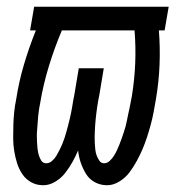

<svg xmlns="http://www.w3.org/2000/svg" viewBox="-20 -540 540 568"><path d="M108 8Q88 8 72 -1Q56 -10 46 -25Q36 -40 30.5 -57.5Q25 -75 22 -93.5Q19 -112 19 -131.5Q19 -151 19.5 -170Q20 -189 22 -208.5Q24 -228 28 -247Q36 -299 51 -349.5Q66 -400 86 -450H69L81 -520H479L467 -450H450Q454 -400 452 -348.5Q450 -297 441 -245Q438 -227 434.5 -208.5Q431 -190 426 -171.5Q421 -153 415 -134.5Q409 -116 401.5 -98.5Q394 -81 384.5 -63.5Q375 -46 363 -30Q351 -14 333 -3Q315 8 297 8Q277 8 260.5 -1Q244 -10 234.5 -25.5Q225 -41 219 -58.5Q213 -76 211 -95Q204 -78 194.5 -61Q185 -44 173 -28.5Q161 -13 143.5 -2.5Q126 8 108 8ZM117 -57Q126 -57 134 -64Q142 -71 147 -79.5Q152 -88 156.5 -97Q161 -106 164.5 -114.5Q168 -123 171 -132Q174 -141 176.5 -150.5Q179 -160 181.5 -169Q184 -178 186 -187Q188 -196 190 -205Q192 -214 193.5 -223.5Q195 -233 196.5 -242Q198 -251 200 -260L213 -338H287L274 -260Q272 -251 270.5 -242Q269 -233 267.5 -223.5Q266 -214 265 -205Q264 -196 263 -187Q262 -178 261.5 -169Q261 -160 260.5 -151Q260 -142 260 -133Q260 -124 260.5 -115Q261 -106 262 -97Q263 -88 266 -80Q269 -72 274 -64.5Q279 -57 288 -57Q297 -57 304.5 -64Q312 -71 317 -79Q322 -87 326 -95.5Q330 -104 333.5 -113Q337 -122 340 -130.5Q343 -139 346 -148Q349 -157 351.5 -166Q354 -175 355.5 -183.5Q357 -192 359 -201Q361 -210 363 -219Q365 -228 366.5 -237Q368 -246 370 -255Q378 -304 380 -353Q382 -402 378 -450H163Q141 -398 124.5 -344Q108 -290 99 -236Q97 -227 95.5 -217Q94 -207 93 -197Q92 -187 91.5 -177.5Q91 -168 90 -158Q89 -148 89 -138.5Q89 -129 89.5 -119.5Q90 -110 91 -100.5Q92 -91 94.5 -82Q97 -73 102 -65Q107 -57 117 -57Z"/></svg>

Font: Iosevka Term Curly
Style: Italic
Weight: 400
Italic angle: -9°
Designer: Belleve Invis
Foundry: Belleve Invis
Version: Version 32.3.0